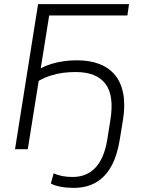

<svg xmlns="http://www.w3.org/2000/svg" viewBox="-20 -725 695 933"><path d="M338 188Q304 188 275 182.5Q246 177 227 167L241 117Q259 126 282.5 130.5Q306 135 333 135Q401 135 443.5 90Q486 45 501 -45L516 -139Q536 -260 492.5 -317.5Q449 -375 348 -375Q316 -375 285.5 -371Q255 -367 225.5 -357.5Q196 -348 168 -332L115 0H53L165 -705H607L599 -650H219L178 -393Q202 -406 230 -414.5Q258 -423 289.5 -427.5Q321 -432 353 -432Q417 -432 464 -413.5Q511 -395 540 -359Q569 -323 579 -269Q589 -215 578 -145L562 -47Q550 30 521 82.5Q492 135 446.5 161.5Q401 188 338 188Z"/></svg>

Font: Nunito Sans 12pt Light
Style: Italic
Weight: 300
Italic angle: -9°
Designer: Vernon Adams
Foundry: Vernon Adams
Version: Version 3.101;gftools[0.9.27]